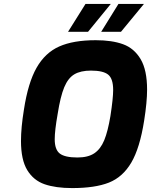

<svg xmlns="http://www.w3.org/2000/svg" viewBox="-20 -953 770 979"><path d="M87 -234Q87 -302 102 -394Q123 -531 166.5 -607.5Q210 -684 282 -716Q354 -748 468 -748Q551 -748 607.5 -727.5Q664 -707 697 -651.5Q730 -596 730 -496Q730 -433 715 -338Q693 -198 649.5 -124Q606 -50 535.5 -22Q465 6 348 6Q264 6 207.5 -13.5Q151 -33 119 -85.5Q87 -138 87 -234ZM543 -361Q557 -452 557 -494Q557 -552 531.5 -572.5Q506 -593 444 -593Q391 -593 359 -574Q327 -555 307.5 -508Q288 -461 274 -372Q259 -287 259 -243Q259 -190 285 -170Q311 -150 375 -150Q429 -150 461 -171.5Q493 -193 511.5 -238Q530 -283 543 -361ZM416 -933H545L429 -791H327ZM584 -933H714L597 -791H496Z"/></svg>

Font: Exo ExtraBold
Style: Italic
Weight: 800
Italic angle: -9°
Designer: Natanael Gama
Foundry: Natanael Gama
Version: Version 1.500; ttfautohint (v1.6)